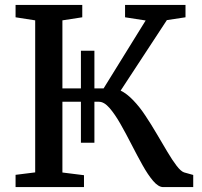

<svg xmlns="http://www.w3.org/2000/svg" viewBox="-20 -763 823 783"><path d="M43.5 0V-50L123.5 -60V-680L43.5 -692.5V-743H315.5V-692.5L234.5 -680V-402.5H310V-556H365V-402.5H402.5L574 -679.5L490 -692.5V-743H736.5V-692.5L660.5 -681L472 -393.5Q497 -381.5 523.2 -354.2Q549.5 -327 572.5 -292Q596.5 -256 619.2 -217.2Q642 -178.5 662.5 -144Q683 -109.5 700.2 -87Q717.5 -64.5 730.5 -60L768 -49.5V0H645.5Q626 0 604.5 -25.2Q583 -50.5 561 -90Q539 -129.5 516.2 -174Q493.5 -218.5 471 -258Q448.5 -297.5 426.5 -322.8Q404.5 -348 383.5 -348H365V-181H310V-348H234.5V-59.5L322.5 -48.5V0Z"/></svg>

Font: Merriweather 24pt Medium
Style: Regular
Weight: 500
Designer: Eben Sorkin
Foundry: Eben Sorkin
Version: Version 2.100